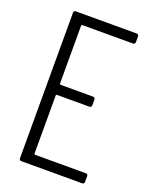

<svg xmlns="http://www.w3.org/2000/svg" viewBox="-134 -771 658 843"><g transform="rotate(20 195.5 -350.0)"><path d="M366 -663V-690C366 -696 362 -700 356 -700H72C66 -700 62 -696 62 -690V-10C62 -4 66 0 72 0H356C362 0 366 -4 366 -10V-37C366 -43 362 -47 356 -47H119C117 -47 115 -49 115 -51V-323C115 -325 117 -327 119 -327H271C277 -327 281 -331 281 -337V-364C281 -370 277 -374 271 -374H119C117 -374 115 -376 115 -378V-649C115 -651 117 -653 119 -653H356C362 -653 366 -657 366 -663Z"/></g></svg>

Font: Barlow Condensed Light
Style: Regular
Weight: 300
Width: 3
Designer: Jeremy Tribby
Foundry: Tribby Type
Version: Version 1.422;hotconv 1.0.109;makeotfexe 2.5.65596